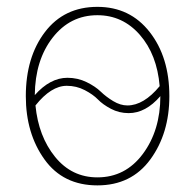

<svg xmlns="http://www.w3.org/2000/svg" viewBox="-20 -526 571 563"><path d="M55.7 -244.1Q55.7 -358.4 111.8 -432.1Q168 -505.9 265.6 -505.9Q361.3 -505.9 418.9 -432.1Q476.6 -358.4 476.6 -244.1Q476.6 -134.8 420.9 -58.6Q365.2 17.6 265.6 17.6Q165 17.6 110.4 -58.6Q55.7 -134.8 55.7 -244.1ZM84 -216.8Q92.8 -126 141.6 -65.9Q190.4 -5.9 265.6 -5.9Q347.7 -5.9 398.9 -74.7Q450.2 -143.6 450.2 -244.1Q407.2 -194.3 357.4 -194.3Q329.1 -194.3 305.2 -207Q281.2 -219.7 267.1 -234.4Q252.9 -249 228.5 -261.7Q204.1 -274.4 175.8 -274.4Q129.9 -274.4 84 -216.8ZM448.2 -273.4Q440.4 -366.2 390.1 -423.8Q339.8 -481.4 265.6 -481.4Q185.5 -481.4 134.3 -415.5Q83 -349.6 82 -247.1Q127 -297.9 177.7 -297.9Q208 -297.9 233.9 -285.2Q259.8 -272.5 275.4 -257.3Q291 -242.2 312 -229.5Q333 -216.8 353.5 -216.8Q401.4 -216.8 448.2 -273.4Z"/></svg>

Font: Gothic A1 Thin
Style: Regular
Weight: 250
Designer: HanYang I&C Co.,Ltd.
Foundry: HanYang I&C Co.,Ltd.
Version: Version 2.50